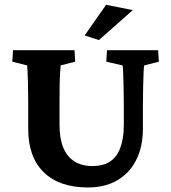

<svg xmlns="http://www.w3.org/2000/svg" viewBox="-20 -786 725 814"><path d="M35.2 -573.2H295.9L298.8 -524.4L237.3 -508.8Q236.3 -499 234.9 -478Q233.4 -457 232.9 -427.2Q232.4 -397.5 232.4 -358.4V-256.8Q232.4 -199.2 248 -160.6Q263.7 -122.1 294.9 -102.1Q326.2 -82 371.1 -82Q417 -82 446.3 -101.1Q475.6 -120.1 490.2 -159.7Q504.9 -199.2 504.9 -257.8V-340.8Q504.9 -384.8 503.9 -421.9Q502.9 -459 502 -482.4Q501 -505.9 499 -508.8L430.7 -524.4L433.6 -573.2H650.4L653.3 -524.4L591.8 -508.8Q589.8 -505.9 588.9 -482.4Q587.9 -459 586.9 -421.9Q585.9 -384.8 585.9 -340.8V-241.2Q585.9 -164.1 557.6 -107.9Q529.3 -51.8 477.1 -21.5Q424.8 8.8 353.5 8.8Q231.4 8.8 165.5 -55.7Q99.6 -120.1 99.6 -239.3V-358.4Q99.6 -399.4 98.6 -432.1Q97.7 -464.8 96.7 -484.9Q95.7 -504.9 94.7 -508.8L32.2 -524.4ZM399.4 -616.2 338.9 -635.7 429.7 -765.6 543 -743.2Z"/></svg>

Font: Crimson Pro
Style: Bold
Weight: 700
Designer: Jacques Le Bailly
Foundry: Baron von Fonthausen
Version: Version 1.003